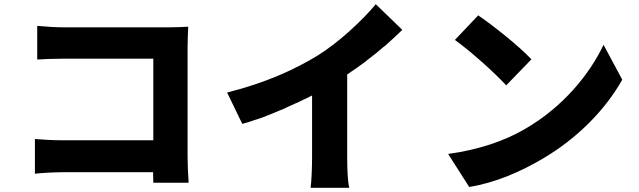

<svg xmlns="http://www.w3.org/2000/svg" viewBox="-20 -843 3040 913"><path d="M872 -100V-619C872 -652 874 -692 875 -716C860 -715 816 -713 784 -713H284C248 -713 197 -716 157 -720V-560C188 -562 239 -564 284 -564H709V-176H273C226 -176 185 -179 146 -182V-17C182 -21 239 -24 278 -24H708C708 -8 709 9 709 26H877C874 -13 872 -66 872 -100Z M1631 -93V-489C1660 -508 1689 -529 1718 -550L1726 -557C1753 -577 1779 -598 1804 -620L1812 -626C1840 -651 1868 -676 1893 -701L1767 -823C1704 -747 1590 -640 1489 -578C1377 -510 1242 -449 1060 -403L1132 -254C1152 -259 1171 -265 1190 -272L1200 -275C1212 -279 1225 -284 1238 -288L1247 -292C1264 -299 1282 -306 1299 -313L1308 -317C1322 -322 1336 -328 1349 -335L1358 -339L1367 -343C1378 -348 1388 -353 1399 -357L1408 -362C1414 -364 1419 -367 1425 -370L1434 -374C1444 -379 1454 -384 1464 -389V-93C1464 -45 1461 22 1457 50H1641C1633 22 1631 -45 1631 -93Z M2507 -561C2447 -625 2323 -723 2254 -770L2143 -653C2177 -629 2221 -593 2264 -555L2272 -548C2318 -507 2361 -466 2387 -437L2507 -561ZM2560 -88C2727 -186 2859 -322 2939 -464L2850 -630C2783 -489 2657 -334 2477 -230C2379 -173 2258 -131 2111 -111L2211 46C2337 26 2458 -28 2560 -88Z"/></svg>

Font: Glow Sans SC Normal ExtraBold
Style: Regular
Weight: 800
Designer: Ryoko NISHIZUKA (kana, bopomofo & ideographs); Paul D. Hunt (Latin, Greek & Cyrillic); Sandoll Communications, Soo-young
Version: Version 0.93